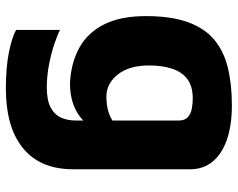

<svg xmlns="http://www.w3.org/2000/svg" viewBox="-96 -466 791 638"><g transform="rotate(90 299.0 -147.5)"><path d="M255 15Q188 11 138.5 -16.5Q89 -44 61.5 -98.5Q34 -153 34 -238Q34 -321 54 -376.5Q74 -432 112 -464Q150 -496 205 -509.5Q260 -523 330 -523Q397 -523 444.5 -506.5Q492 -490 517.5 -459Q543 -428 543 -384V3Q543 61 524.5 103Q506 145 470.5 173Q435 201 386 214.5Q337 228 276 228Q205 228 155 218Q105 208 80 194V48Q95 56 125.5 66.5Q156 77 194.5 84.5Q233 92 271 92Q313 92 337 79.5Q361 67 371 45.5Q381 24 381 -5V-88L412 -68Q397 -43 376 -24.5Q355 -6 325.5 4.5Q296 15 255 15ZM302 -106Q326 -106 345.5 -111Q365 -116 381 -126V-346Q381 -366 370.5 -376Q360 -386 343 -389.5Q326 -393 308 -393Q268 -393 244 -375.5Q220 -358 209 -325Q198 -292 198 -248Q198 -182 228 -144Q258 -106 302 -106Z"/></g></svg>

Font: Maven Pro ExtraBold
Style: Regular
Weight: 800
Designer: Joe Prince
Foundry: Joe Prince
Version: Version 2.100